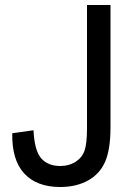

<svg xmlns="http://www.w3.org/2000/svg" viewBox="-20 -736 540 768"><path d="M29 -203 114 -215Q118 -133 145 -102.5Q172 -72 221 -72Q256 -72 282 -88.5Q308 -105 318 -133Q328 -161 328 -223V-716H422V-228Q422 -138 400.5 -89Q379 -40 332 -14Q285 12 221 12Q127 12 77 -42Q27 -96 29 -203Z"/></svg>

Font: Ekushey Amar Desh
Style: Regular
Weight: 400
Designer: Al Mamun Sumon
Foundry: Al Mamun Sumon
Version: Version 1.0